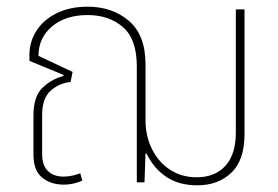

<svg xmlns="http://www.w3.org/2000/svg" viewBox="-20 -545 832 574"><path d="M171 7Q132 7 106 -14Q80 -35 80 -83V-200Q80 -256 106.5 -282Q133 -308 170 -318V-321L68 -363V-381Q68 -420 89 -453Q110 -486 149.5 -505.5Q189 -525 242 -525Q316 -525 365.5 -482.5Q415 -440 415 -353V-186Q415 -138 434.5 -99Q454 -60 488.5 -37.5Q523 -15 568 -15Q623 -15 654 -49.5Q685 -84 685 -148V-517H711V-144Q711 -66 671.5 -28.5Q632 9 570 9Q515 9 477.5 -16Q440 -41 418 -86H415L412 0H389V-347Q389 -428 347.5 -464Q306 -500 242 -500Q176 -500 135.5 -466Q95 -432 95 -378L197 -330L191 -300Q156 -296 131 -273.5Q106 -251 106 -201V-84Q106 -50 123.5 -33.5Q141 -17 170 -17Q183 -17 196.5 -20Q210 -23 220 -27L226 -5Q199 7 171 7Z"/></svg>

Font: Noto Sans Thai UI SemCond Thin
Style: Regular
Weight: 100
Width: 4
Designer: Monotype Design Team
Foundry: Monotype Imaging Inc.
Version: Version 2.000